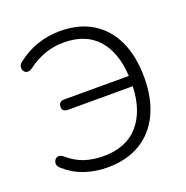

<svg xmlns="http://www.w3.org/2000/svg" viewBox="-129 -831 927 958"><g transform="rotate(-20 335.0 -352.5)"><path d="M283 8Q219 8 162.5 -11Q106 -30 61 -70Q43 -84 44.5 -101Q46 -118 60 -126Q74 -134 93 -120Q135 -83 181 -67.5Q227 -52 283 -52Q403 -52 468 -125.5Q533 -199 538 -330H195Q164 -330 164 -356Q164 -385 195 -385H537Q530 -513 467 -583Q404 -653 288 -653Q233 -653 185 -635.5Q137 -618 95 -586Q74 -572 60 -580Q46 -588 45.5 -605.5Q45 -623 62 -635Q112 -674 169.5 -693.5Q227 -713 289 -713Q391 -713 462 -669Q533 -625 570 -544.5Q607 -464 607 -352Q607 -241 568.5 -160Q530 -79 457.5 -35.5Q385 8 283 8Z"/></g></svg>

Font: Chiron GoRound TC L
Style: Regular
Weight: 300
Designer: Ryoko NISHIZUKA 西塚涼子 (kana, bopomofo & ideographs); Paul D. Hunt (Latin, Greek & Cyrillic); Sandoll Communications 산돌커뮤니
Foundry: Adobe
Version: Version 1.000;hotconv 1.1.1;makeotfexe 2.6.0